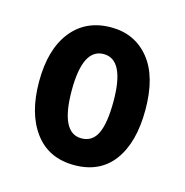

<svg xmlns="http://www.w3.org/2000/svg" viewBox="-64 -783 454 471"><g transform="rotate(15 163.0 -547.0)"><path d="M297 -548Q297 -465 262.5 -418.5Q228 -372 163 -372Q98 -372 62.5 -419.5Q27 -467 27 -548Q27 -630 63.5 -676Q100 -722 164 -722Q224 -722 260.5 -677.5Q297 -633 297 -548ZM110 -548Q110 -440 163 -440Q191 -440 203.5 -466.5Q216 -493 216 -548Q216 -654 163 -654Q110 -654 110 -548Z"/></g></svg>

Font: Noto Sans Gurmukhi ExtraCondensed SemiBold
Style: Regular
Weight: 600
Width: 2
Designer: Jelle Bosma - Monotype Design Team
Foundry: Monotype Imaging Inc.
Version: Version 2.004; ttfautohint (v1.8.4.7-5d5b)